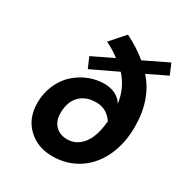

<svg xmlns="http://www.w3.org/2000/svg" viewBox="-179 -893 983 1037"><g transform="rotate(30 313.0 -374.5)"><path d="M293 12.2Q200.7 12.2 140.4 -45.4Q80.1 -103 80.1 -198.2Q80.1 -258.8 102.8 -310.5Q125.5 -362.3 162.6 -396Q199.7 -429.7 246.3 -448.7Q293 -467.8 341.8 -467.8Q422.9 -467.8 459 -410.2Q446.3 -502 386.2 -567.9L225.1 -491.2L196.8 -556.2L327.1 -619.1Q287.6 -649.4 241.2 -671.9L319.8 -761.2Q391.6 -726.1 451.2 -676.8L598.1 -748L626 -682.1L505.9 -624Q601.1 -517.6 601.1 -348.1Q601.1 -243.2 562.5 -161.1Q523.9 -79.1 453.6 -33.4Q383.3 12.2 293 12.2ZM316.9 -106.9Q369.6 -106.9 406.5 -147.7Q443.4 -188.5 455.1 -265.1Q459.5 -294.4 460 -300.8Q421.4 -358.9 355 -358.9Q291 -358.9 253.4 -320.6Q215.8 -282.2 215.8 -211.9Q215.8 -163.1 243.9 -135Q272 -106.9 316.9 -106.9Z"/></g></svg>

Font: Office Code Pro Bold Italic
Style: Regular
Weight: 700
Italic angle: -9°
Designer: Nathan Rutzky & Paul D. Hunt
Foundry: Adobe Systems Incorporated
Version: Version 1.004;PS 001.004;hotconv 1.0.70;makeotf.lib2.5.58329